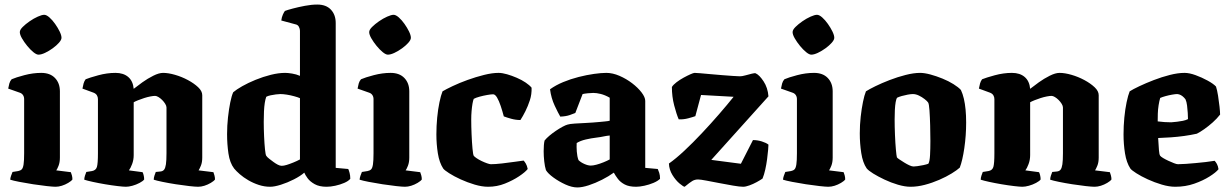

<svg xmlns="http://www.w3.org/2000/svg" viewBox="-20 -820 5396 843"><path d="M224 0Q213 0 185.5 -3Q158 -6 125.5 -11Q93 -16 65 -21.5Q37 -27 25 -31Q25 -38 28.5 -48Q32 -58 35 -65L60 -69Q70 -71 75.5 -76.5Q81 -82 83.5 -98Q86 -114 86 -147V-385Q86 -395 81 -402.5Q76 -410 67 -413L16 -431Q18 -443 21 -453.5Q24 -464 31 -472Q49 -480 87 -490Q125 -500 161 -500Q200 -500 221.5 -477.5Q243 -455 243 -419V-128Q243 -107 237 -92Q231 -77 227 -72L291 -64Q293 -59 295.5 -50.5Q298 -42 298 -32Q293 -25 279.5 -17Q266 -9 251.5 -4.5Q237 0 224 0ZM149 -580Q140 -580 126.5 -591Q113 -602 99.5 -618.5Q86 -635 76.5 -651.5Q67 -668 67 -679Q67 -689 79.5 -701.5Q92 -714 110 -726.5Q128 -739 146 -747Q164 -755 174 -755Q184 -755 197 -743.5Q210 -732 222 -715Q234 -698 242 -681.5Q250 -665 250 -654Q250 -645 239 -632.5Q228 -620 211.5 -608Q195 -596 178 -588Q161 -580 149 -580Z M533 0Q522 0 496.5 -3Q471 -6 441.5 -11Q412 -16 387 -21.5Q362 -27 350 -31Q350 -39 353 -48.5Q356 -58 359 -65L384 -69Q401 -72 405.5 -87Q410 -102 410 -147V-385Q410 -394 405.5 -401.5Q401 -409 391 -413L342 -431Q344 -443 347 -453.5Q350 -464 356 -472Q373 -479 411.5 -489.5Q450 -500 487 -500Q522 -500 543 -482Q564 -464 567 -430Q582 -442 605 -458.5Q628 -475 653 -487.5Q678 -500 696 -500Q719 -500 748.5 -491.5Q778 -483 805 -468.5Q832 -454 850 -437Q868 -420 868 -402V-128Q868 -107 862 -92.5Q856 -78 852 -72L917 -64Q919 -59 921.5 -50Q924 -41 924 -32Q919 -25 905.5 -17Q892 -9 877.5 -4.5Q863 0 850 0Q838 0 811 -3Q784 -6 752 -11Q720 -16 693.5 -21.5Q667 -27 655 -31Q655 -39 658 -48.5Q661 -58 664 -65L684 -67Q695 -68 700.5 -75Q706 -82 708.5 -98.5Q711 -115 711 -147V-348Q711 -355 705.5 -364Q700 -373 692 -381Q684 -389 675.5 -394Q667 -399 661 -399Q653 -399 640 -396.5Q627 -394 613 -389.5Q599 -385 586.5 -380Q574 -375 567 -371V-139Q567 -118 560 -99.5Q553 -81 546 -72L606 -64Q608 -61 610.5 -51.5Q613 -42 613 -32Q608 -25 593 -17Q578 -9 561.5 -4.5Q545 0 533 0Z M1166 0Q1141 0 1116.5 -8Q1092 -16 1070.5 -28.5Q1049 -41 1033 -55Q1017 -69 1008 -80Q989 -105 983 -146Q977 -187 977 -231Q977 -268 981 -304.5Q985 -341 991 -370.5Q997 -400 1004 -415Q1018 -427 1043.5 -441.5Q1069 -456 1102 -469.5Q1135 -483 1169 -491.5Q1203 -500 1232 -500Q1244 -500 1262.5 -497Q1281 -494 1297 -487V-685Q1297 -693 1292.5 -702Q1288 -711 1278 -713L1215 -730Q1217 -745 1222 -756Q1227 -767 1231 -772Q1241 -776 1265.5 -782.5Q1290 -789 1319 -794.5Q1348 -800 1373 -800Q1412 -800 1433 -777.5Q1454 -755 1454 -719V-83L1509 -78Q1512 -72 1515 -60.5Q1518 -49 1518 -35Q1510 -25 1491.5 -17Q1473 -9 1452 -4.5Q1431 0 1414 0Q1382 0 1361.5 -11.5Q1341 -23 1330.5 -37.5Q1320 -52 1316 -62Q1299 -47 1270.5 -32.5Q1242 -18 1213.5 -9Q1185 0 1166 0ZM1217 -92Q1226 -92 1239 -96Q1252 -100 1268 -106.5Q1284 -113 1297 -120V-389Q1288 -393 1271.5 -397.5Q1255 -402 1239 -404.5Q1223 -407 1211 -407Q1203 -407 1191.5 -405.5Q1180 -404 1168 -401.5Q1156 -399 1149 -395Q1145 -384 1142.5 -368Q1140 -352 1139 -331Q1138 -310 1138 -285Q1138 -255 1139.5 -221.5Q1141 -188 1143.5 -164Q1146 -140 1149 -136Q1153 -130 1162 -123Q1171 -116 1180.5 -109Q1190 -102 1199.5 -97Q1209 -92 1217 -92Z M1758 0Q1747 0 1719.5 -3Q1692 -6 1659.5 -11Q1627 -16 1599 -21.5Q1571 -27 1559 -31Q1559 -38 1562.5 -48Q1566 -58 1569 -65L1594 -69Q1604 -71 1609.5 -76.5Q1615 -82 1617.5 -98Q1620 -114 1620 -147V-385Q1620 -395 1615 -402.5Q1610 -410 1601 -413L1550 -431Q1552 -443 1555 -453.5Q1558 -464 1565 -472Q1583 -480 1621 -490Q1659 -500 1695 -500Q1734 -500 1755.5 -477.5Q1777 -455 1777 -419V-128Q1777 -107 1771 -92Q1765 -77 1761 -72L1825 -64Q1827 -59 1829.5 -50.5Q1832 -42 1832 -32Q1827 -25 1813.5 -17Q1800 -9 1785.5 -4.5Q1771 0 1758 0ZM1683 -580Q1674 -580 1660.5 -591Q1647 -602 1633.5 -618.5Q1620 -635 1610.5 -651.5Q1601 -668 1601 -679Q1601 -689 1613.5 -701.5Q1626 -714 1644 -726.5Q1662 -739 1680 -747Q1698 -755 1708 -755Q1718 -755 1731 -743.5Q1744 -732 1756 -715Q1768 -698 1776 -681.5Q1784 -665 1784 -654Q1784 -645 1773 -632.5Q1762 -620 1745.5 -608Q1729 -596 1712 -588Q1695 -580 1683 -580Z M2123 0Q2096 0 2064 -9.5Q2032 -19 2002.5 -32.5Q1973 -46 1952 -59.5Q1931 -73 1926 -80Q1909 -106 1902.5 -146.5Q1896 -187 1896 -230Q1896 -267 1899.5 -303.5Q1903 -340 1909.5 -371Q1916 -402 1923 -419Q1938 -428 1967.5 -442Q1997 -456 2033 -469Q2069 -482 2105 -491Q2141 -500 2169 -500Q2185 -500 2206 -494Q2227 -488 2249 -478.5Q2271 -469 2288 -457.5Q2305 -446 2314 -435Q2315 -406 2306.5 -380Q2298 -354 2287 -332Q2276 -310 2265 -293Q2245 -293 2225 -298.5Q2205 -304 2192 -309Q2186 -332 2178.5 -354.5Q2171 -377 2162.5 -391.5Q2154 -406 2145 -406Q2136 -406 2119 -403Q2102 -400 2085.5 -395.5Q2069 -391 2060 -386Q2057 -379 2054.5 -364.5Q2052 -350 2050.5 -332Q2049 -314 2049 -295Q2049 -266 2050.5 -230.5Q2052 -195 2054.5 -168Q2057 -141 2060 -136Q2063 -132 2072.5 -125.5Q2082 -119 2094.5 -113Q2107 -107 2118.5 -103Q2130 -99 2135 -99Q2154 -99 2185 -102.5Q2216 -106 2243 -110Q2270 -114 2279 -115Q2283 -111 2288.5 -102Q2294 -93 2297 -78Q2286 -64 2259 -46Q2232 -28 2197 -14Q2162 0 2123 0Z M2515 3Q2491 3 2462.5 -10Q2434 -23 2410 -40.5Q2386 -58 2377 -73Q2372 -89 2369.5 -112Q2367 -135 2367 -156Q2367 -171 2368 -183Q2369 -195 2371 -203Q2379 -213 2392 -224Q2405 -235 2420.5 -245.5Q2436 -256 2450 -263.5Q2464 -271 2472 -273Q2481 -276 2504 -277.5Q2527 -279 2550 -280Q2567 -281 2582.5 -282Q2598 -283 2612.5 -284.5Q2627 -286 2638 -287Q2649 -288 2657 -290V-391Q2636 -403 2617.5 -407.5Q2599 -412 2585 -412Q2576 -412 2561 -410.5Q2546 -409 2538 -407L2506 -324Q2499 -321 2482 -315Q2465 -309 2440 -308Q2431 -323 2415.5 -356Q2400 -389 2395 -428Q2420 -446 2452.5 -459.5Q2485 -473 2520.5 -482Q2556 -491 2588 -495.5Q2620 -500 2642 -500Q2670 -500 2700 -487Q2730 -474 2755.5 -454.5Q2781 -435 2797 -414Q2813 -393 2813 -377V-83L2868 -78Q2871 -72 2874.5 -61Q2878 -50 2878 -35Q2868 -25 2849 -17Q2830 -9 2809 -4.5Q2788 0 2773 0Q2742 0 2723 -10Q2704 -20 2693 -34.5Q2682 -49 2675 -62Q2653 -46 2623.5 -31Q2594 -16 2565 -6.5Q2536 3 2515 3ZM2574 -93Q2584 -93 2599 -97Q2614 -101 2630 -107.5Q2646 -114 2657 -120V-225Q2644 -224 2630.5 -221Q2617 -218 2600 -216Q2575 -213 2551.5 -207.5Q2528 -202 2512 -192Q2511 -176 2512.5 -154.5Q2514 -133 2520 -117Q2530 -107 2546 -100Q2562 -93 2574 -93Z M2986 0Q2981 0 2964 -14Q2947 -28 2932.5 -51.5Q2918 -75 2917 -102Q2947 -123 2984.5 -158Q3022 -193 3061.5 -235Q3101 -277 3137 -318.5Q3173 -360 3201 -395L3058 -403L3033 -310Q3022 -306 3001.5 -300.5Q2981 -295 2960 -296Q2950 -319 2940 -357.5Q2930 -396 2930 -438Q2936 -448 2950.5 -459Q2965 -470 2981.5 -479Q2998 -488 3011.5 -494Q3025 -500 3030 -500Q3035 -500 3054 -498.5Q3073 -497 3099 -494.5Q3125 -492 3151.5 -490Q3178 -488 3199 -486.5Q3220 -485 3229 -485Q3238 -485 3252.5 -489Q3267 -493 3281 -496.5Q3295 -500 3298 -498Q3314 -491 3332.5 -463Q3351 -435 3354 -397L3103 -118L3233 -101L3286 -205Q3306 -205 3325 -199Q3344 -193 3354 -185Q3354 -179 3352.5 -161.5Q3351 -144 3348 -121Q3345 -98 3340 -75.5Q3335 -53 3328 -36Q3318 -29 3302.5 -20.5Q3287 -12 3270.5 -6Q3254 0 3243 0Q3228 0 3199 -5Q3170 -10 3139 -16Q3108 -22 3081.5 -27Q3055 -32 3045 -32Q3031 -32 3020 -25.5Q3009 -19 2986 0Z M3617 0Q3606 0 3578.5 -3Q3551 -6 3518.5 -11Q3486 -16 3458 -21.5Q3430 -27 3418 -31Q3418 -38 3421.5 -48Q3425 -58 3428 -65L3453 -69Q3463 -71 3468.5 -76.5Q3474 -82 3476.5 -98Q3479 -114 3479 -147V-385Q3479 -395 3474 -402.5Q3469 -410 3460 -413L3409 -431Q3411 -443 3414 -453.5Q3417 -464 3424 -472Q3442 -480 3480 -490Q3518 -500 3554 -500Q3593 -500 3614.5 -477.5Q3636 -455 3636 -419V-128Q3636 -107 3630 -92Q3624 -77 3620 -72L3684 -64Q3686 -59 3688.5 -50.5Q3691 -42 3691 -32Q3686 -25 3672.5 -17Q3659 -9 3644.5 -4.5Q3630 0 3617 0ZM3542 -580Q3533 -580 3519.5 -591Q3506 -602 3492.5 -618.5Q3479 -635 3469.5 -651.5Q3460 -668 3460 -679Q3460 -689 3472.5 -701.5Q3485 -714 3503 -726.5Q3521 -739 3539 -747Q3557 -755 3567 -755Q3577 -755 3590 -743.5Q3603 -732 3615 -715Q3627 -698 3635 -681.5Q3643 -665 3643 -654Q3643 -645 3632 -632.5Q3621 -620 3604.5 -608Q3588 -596 3571 -588Q3554 -580 3542 -580Z M3978 0Q3953 0 3922.5 -9Q3892 -18 3863.5 -31.5Q3835 -45 3814 -58Q3793 -71 3785 -81Q3768 -106 3761.5 -148Q3755 -190 3755 -234Q3755 -272 3759 -307.5Q3763 -343 3769 -372.5Q3775 -402 3782 -419Q3796 -428 3823.5 -441.5Q3851 -455 3886 -468.5Q3921 -482 3956.5 -491Q3992 -500 4020 -500Q4039 -500 4065 -493Q4091 -486 4118 -475Q4145 -464 4166.5 -450.5Q4188 -437 4199 -425Q4207 -408 4212 -386.5Q4217 -365 4219.5 -339Q4222 -313 4222 -282Q4222 -225 4214 -170Q4206 -115 4194 -84Q4182 -73 4158.5 -58.5Q4135 -44 4104 -30.5Q4073 -17 4040.5 -8.5Q4008 0 3978 0ZM3991 -89Q3996 -89 4008 -90.5Q4020 -92 4034 -95Q4048 -98 4056 -101Q4062 -111 4063.5 -139Q4065 -167 4065 -201Q4065 -232 4064 -269Q4063 -306 4061 -335Q4059 -364 4055 -370Q4051 -376 4039.5 -385Q4028 -394 4014.5 -400.5Q4001 -407 3988 -407Q3979 -407 3965.5 -404.5Q3952 -402 3939.5 -398.5Q3927 -395 3919 -391Q3915 -386 3912.5 -371.5Q3910 -357 3909 -337.5Q3908 -318 3908 -296Q3908 -264 3909.5 -227.5Q3911 -191 3913.5 -163.5Q3916 -136 3918 -129Q3920 -126 3929 -120Q3938 -114 3950 -106.5Q3962 -99 3973 -94Q3984 -89 3991 -89Z M4469 0Q4458 0 4432.5 -3Q4407 -6 4377.5 -11Q4348 -16 4323 -21.5Q4298 -27 4286 -31Q4286 -39 4289 -48.5Q4292 -58 4295 -65L4320 -69Q4337 -72 4341.5 -87Q4346 -102 4346 -147V-385Q4346 -394 4341.5 -401.5Q4337 -409 4327 -413L4278 -431Q4280 -443 4283 -453.5Q4286 -464 4292 -472Q4309 -479 4347.5 -489.5Q4386 -500 4423 -500Q4458 -500 4479 -482Q4500 -464 4503 -430Q4518 -442 4541 -458.5Q4564 -475 4589 -487.5Q4614 -500 4632 -500Q4655 -500 4684.5 -491.5Q4714 -483 4741 -468.5Q4768 -454 4786 -437Q4804 -420 4804 -402V-128Q4804 -107 4798 -92.5Q4792 -78 4788 -72L4853 -64Q4855 -59 4857.5 -50Q4860 -41 4860 -32Q4855 -25 4841.5 -17Q4828 -9 4813.5 -4.5Q4799 0 4786 0Q4774 0 4747 -3Q4720 -6 4688 -11Q4656 -16 4629.5 -21.5Q4603 -27 4591 -31Q4591 -39 4594 -48.5Q4597 -58 4600 -65L4620 -67Q4631 -68 4636.5 -75Q4642 -82 4644.5 -98.5Q4647 -115 4647 -147V-348Q4647 -355 4641.5 -364Q4636 -373 4628 -381Q4620 -389 4611.5 -394Q4603 -399 4597 -399Q4589 -399 4576 -396.5Q4563 -394 4549 -389.5Q4535 -385 4522.5 -380Q4510 -375 4503 -371V-139Q4503 -118 4496 -99.5Q4489 -81 4482 -72L4542 -64Q4544 -61 4546.5 -51.5Q4549 -42 4549 -32Q4544 -25 4529 -17Q4514 -9 4497.5 -4.5Q4481 0 4469 0Z M5140 0Q5113 0 5081 -9.5Q5049 -19 5019.5 -32.5Q4990 -46 4969 -59.5Q4948 -73 4943 -80Q4926 -106 4919.5 -146.5Q4913 -187 4913 -230Q4913 -267 4916.5 -303.5Q4920 -340 4926.5 -371Q4933 -402 4940 -419Q4954 -428 4982.5 -441.5Q5011 -455 5046 -468.5Q5081 -482 5116.5 -491Q5152 -500 5181 -500Q5202 -500 5229.5 -490Q5257 -480 5282.5 -466Q5308 -452 5319 -440Q5324 -425 5328 -400Q5332 -375 5334.5 -351.5Q5337 -328 5337 -317Q5323 -299 5304.5 -282.5Q5286 -266 5267.5 -253Q5249 -240 5235 -233Q5208 -227 5179 -223Q5150 -219 5121 -217Q5092 -215 5065 -214Q5067 -180 5068.5 -160.5Q5070 -141 5074 -136Q5077 -132 5087 -126Q5097 -120 5110 -114Q5123 -108 5134.5 -103.5Q5146 -99 5152 -99Q5167 -99 5187 -100.5Q5207 -102 5229.5 -104Q5252 -106 5273.5 -108.5Q5295 -111 5313 -114Q5318 -109 5323 -100Q5328 -91 5330 -77Q5319 -63 5290.5 -45Q5262 -27 5223.5 -13.5Q5185 0 5140 0ZM5122 -283Q5135 -284 5148 -285.5Q5161 -287 5173.5 -289.5Q5186 -292 5196 -297Q5196 -308 5195 -324Q5194 -340 5192 -356.5Q5190 -373 5185 -384Q5179 -392 5172 -397.5Q5165 -403 5158.5 -405Q5152 -407 5148 -407Q5141 -407 5126.5 -404.5Q5112 -402 5097.5 -398Q5083 -394 5074 -390Q5070 -377 5067 -358Q5064 -339 5063.5 -320.5Q5063 -302 5063 -287Q5078 -285 5093 -284Q5108 -283 5122 -283Z"/></svg>

Font: Texturina Medium 12pt ExtraBold
Style: Regular
Weight: 800
Version: Version 1.002